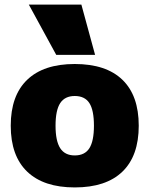

<svg xmlns="http://www.w3.org/2000/svg" viewBox="-20 -810 654 840"><path d="M307 10Q171 10 99 -59Q27 -128 27 -260Q27 -392 99 -461Q171 -530 307 -530Q444 -530 515.5 -461Q587 -392 587 -260Q587 -128 515.5 -59Q444 10 307 10ZM307 -130Q351 -130 371 -161.5Q391 -193 391 -260Q391 -328 371 -359Q351 -390 307 -390Q264 -390 243.5 -359Q223 -328 223 -260Q223 -193 243.5 -161.5Q264 -130 307 -130ZM226 -570 106 -790H336L396 -570Z"/></svg>

Font: M PLUS 1 Thin Black
Style: Regular
Weight: 900
Version: Version 1.001